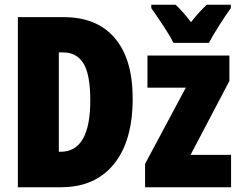

<svg xmlns="http://www.w3.org/2000/svg" viewBox="-20 -786 1007 806"><path d="M848 -766Q835 -754 818 -736Q801 -718 782 -693Q744 -742 717 -766H615V-752Q633 -727 664.5 -679.5Q696 -632 708 -606H857Q872 -635 900 -679Q928 -723 949 -752V-766ZM248 -714H55V0H236Q379 0 458 -97Q537 -194 537 -372Q537 -538 462 -626Q387 -714 248 -714ZM235 -149H227V-566H245Q302 -566 330.5 -519.5Q359 -473 359 -365Q359 -149 235 -149ZM950 -136H780L943 -446V-553H599V-418H760L589 -98V0H950Z"/></svg>

Font: Noto Sans Display Condensed Black
Style: Regular
Weight: 900
Width: 3
Designer: Monotype Design team
Foundry: Monotype Imaging Inc.
Version: 1.000